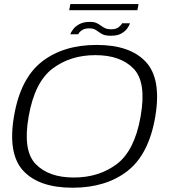

<svg xmlns="http://www.w3.org/2000/svg" viewBox="-20 -896 824 921"><path d="M328 4.5Q168 4.5 92.2 -76.2Q16.5 -157 47 -337.5Q77.5 -519 180.5 -599.8Q283.5 -680.5 443.8 -680.5Q604 -680.5 679.5 -599.2Q755 -518 725 -337.5Q694.5 -156 591.5 -75.8Q488.5 4.5 328 4.5ZM334 -44.5Q455 -44.5 540.5 -109.2Q626 -174 654.5 -337.5Q683.5 -501.5 621 -566.5Q558.5 -631.5 437.5 -631.5Q317 -631.5 231.5 -566.5Q146 -501.5 117.5 -337.5Q88.5 -174 151 -109.2Q213.5 -44.5 334 -44.5ZM512 -724.5Q482.5 -724.5 467.8 -733.5Q453 -742.5 441 -751.2Q429 -760 407.5 -760Q385 -760 371.5 -750Q358 -740 355.5 -731.5H317Q320 -741 330.5 -755.2Q341 -769.5 360.8 -780.2Q380.5 -791 411.5 -791Q431.5 -791 443.2 -785.5Q455 -780 464 -773Q473 -766 484.2 -760.8Q495.5 -755.5 515 -755.5Q536.5 -755.5 549.8 -766Q563 -776.5 565.5 -784.5H603.5Q601.5 -776.5 592.2 -762.2Q583 -748 563.8 -736.2Q544.5 -724.5 512 -724.5ZM312 -847 317.5 -876.5H644.5L639 -847Z"/></svg>

Font: Anybody ExtraExpanded Light
Style: Italic
Weight: 300
Width: 8
Italic angle: -10°
Designer: Tyler Finck
Foundry: Etcetera Type Company
Version: Version 1.010; ttfautohint (v1.8.3) -l 8 -r 50 -G 200 -x 14 